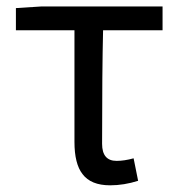

<svg xmlns="http://www.w3.org/2000/svg" viewBox="-20 -550 541 583"><path d="M314.5 12.7Q255.9 12.7 230.5 -21.5Q206.1 -52.7 206.1 -119.1V-458H28.3V-525.4L104.5 -530.3H473.6V-458H293Q290 -337.9 290 -113.3Q290 -61.5 334 -61.5Q357.4 -61.5 385.7 -69.3L399.4 -1Q356.4 12.7 314.5 12.7Z"/></svg>

Font: Bpmf GenYo Gothic R
Style: R
Weight: 400
Foundry: But Ko
Version: Version 1.320